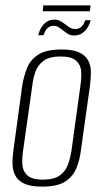

<svg xmlns="http://www.w3.org/2000/svg" viewBox="-20 -687 384 714"><path d="M137 7Q94 7 70.5 -4Q47 -15 37 -34Q27 -53 26.5 -77.5Q26 -102 30 -129L63 -371Q69 -405 81 -435Q93 -465 122.5 -484Q152 -503 209 -503Q251 -503 274.5 -492Q298 -481 308 -462Q318 -443 318 -420Q318 -397 315 -371L281 -129Q277 -93 264 -61.5Q251 -30 222 -11.5Q193 7 137 7ZM140 -19Q182 -19 203.5 -35.5Q225 -52 233.5 -77Q242 -102 246 -128L279 -368Q283 -395 282 -419.5Q281 -444 264 -460.5Q247 -477 205 -477Q163 -477 141.5 -460.5Q120 -444 111.5 -419.5Q103 -395 100 -368L66 -128Q62 -102 63 -77Q64 -52 81 -35.5Q98 -19 140 -19ZM256 -555Q244 -555 236 -559Q228 -563 216 -573Q209 -578 200 -584.5Q191 -591 179 -591Q167 -591 157.5 -583Q148 -575 142 -556H122Q128 -581 143.5 -597.5Q159 -614 182 -614Q195 -614 205.5 -608Q216 -602 226 -594Q235 -587 242.5 -583Q250 -579 260 -579Q272 -579 281.5 -586.5Q291 -594 297 -612H317Q311 -587 295 -571Q279 -555 256 -555ZM139 -645 141 -667H317L314 -645Z"/></svg>

Font: Alumni Sans Thin ExtraLight
Style: Italic
Weight: 250
Italic angle: -8°
Version: Version 1.016